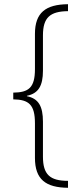

<svg xmlns="http://www.w3.org/2000/svg" viewBox="-20 -734 388 912"><path d="M303 158V125C217 125 184 95 184 10V-156C184 -229 163 -266 108 -277V-279C162 -290 184 -326 184 -398V-566C184 -651 218 -680 303 -681V-714C197 -713 146 -674 146 -573V-406C146 -317 116 -295 43 -294V-262C117 -261 146 -237 146 -148V16C146 118 197 157 303 158Z"/></svg>

Font: Noto Sans Arabic UI Cn XLt
Style: Regular
Weight: 200
Width: 3
Designer: Monotype Design Team, Nadine Chahine and Nizar Qandah
Foundry: Monotype Imaging Inc.
Version: Version 2.010